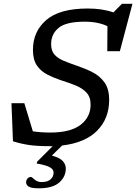

<svg xmlns="http://www.w3.org/2000/svg" viewBox="-20 -762 720 1014"><path d="M185 232.5Q147 232.5 132.5 224Q118 215.5 118 200.5Q118 189 125.2 180.8Q132.5 172.5 143.5 172.5Q147.5 172.5 154.2 179.2Q161 186 172.2 192.8Q183.5 199.5 200.5 199.5Q230.5 199.5 246.8 185.5Q263 171.5 263 149Q263 133 244.2 121.8Q225.5 110.5 173.5 101.5L176.5 91.5L258 10Q249.5 10 241 10Q173.5 10 130 3.2Q86.5 -3.5 48.5 -16L40.5 -217H108.5L153.5 -68.5Q172.5 -65.5 195.2 -63.8Q218 -62 245 -62Q352.5 -62 405.5 -102.8Q458.5 -143.5 458.5 -209.5Q458.5 -250 436.5 -273.2Q414.5 -296.5 379.2 -310.8Q344 -325 304 -337.5Q264.5 -350.5 230.2 -368Q196 -385.5 175 -416Q154 -446.5 154 -498.5Q154 -595.5 224.2 -656.2Q294.5 -717 443 -717Q481.5 -717 515.2 -712Q549 -707 579 -696.5L624 -742H679.5L613 -491.5H546.5L547.5 -623.5Q526 -634.5 495.2 -641Q464.5 -647.5 427 -647.5Q329 -647.5 289.5 -614.8Q250 -582 250 -529Q250 -494 267.5 -474Q285 -454 316.2 -441Q347.5 -428 388.5 -414Q430 -400 468.5 -380.5Q507 -361 531.8 -326.8Q556.5 -292.5 556.5 -234.5Q556.5 -136 493.2 -72Q430 -8 308 6.5L254 59.5Q295.5 71 311.5 88.5Q327.5 106 327.5 128Q327.5 171.5 292.8 202Q258 232.5 185 232.5Z"/></svg>

Font: Newsreader 6pt
Style: Italic
Weight: 400
Italic angle: -17°
Designer: Hugues Gentile
Foundry: Production Type
Version: Version 1.003; ttfautohint (v1.8.3)